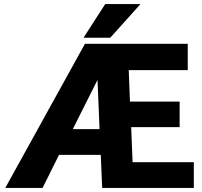

<svg xmlns="http://www.w3.org/2000/svg" viewBox="-20 -927 996 947"><path d="M6 0H190L271 -163H477L484 0H936V-127H634L627 -300H866V-426H621L615 -581H906V-711H399ZM339 -290 461 -533 471 -290ZM392 -741H524L673 -907H499Z"/></svg>

Font: Asimov Pro
Style: Blk
Weight: 900
Designer: Google
Version: Version 2.000980; 2014